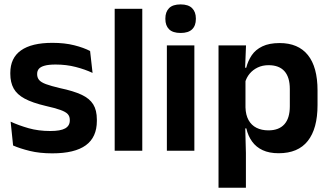

<svg xmlns="http://www.w3.org/2000/svg" viewBox="-20 -702 1537 894"><path d="M223.5 12Q164.5 12 118.8 0.8Q73 -10.5 41 -24.5L29.5 -135.5Q67.5 -118 113.2 -105Q159 -92 214 -92Q262 -92 283.5 -104.2Q305 -116.5 305 -141V-144Q305 -160.5 295.2 -171Q285.5 -181.5 261 -190.2Q236.5 -199 192 -209Q130.5 -223.5 94.8 -242.8Q59 -262 43.5 -290.2Q28 -318.5 28 -358V-362.5Q28 -432 77.5 -467.2Q127 -502.5 224 -502.5Q281.5 -502.5 325.8 -491.2Q370 -480 399.5 -464.5L411 -362.5Q376 -379 332.5 -390.2Q289 -401.5 239 -401.5Q206.5 -401.5 187.8 -396.2Q169 -391 161 -381.5Q153 -372 153 -358.5V-356Q153 -341 161.8 -330Q170.5 -319 194 -310.2Q217.5 -301.5 260 -291.5Q322 -278.5 359.5 -261Q397 -243.5 414 -216.2Q431 -189 431 -145V-139Q431 -63 379.5 -25.5Q328 12 223.5 12Z M514 0V-661H642.5V0Z M757 0V-490.5H885V0ZM821 -548.5Q784.5 -548.5 767.2 -565.8Q750 -583 750 -613.5V-616Q750 -646.5 767.2 -664Q784.5 -681.5 821 -681.5Q857 -681.5 874.5 -664Q892 -646.5 892 -616V-613.5Q892 -582.5 874.5 -565.5Q857 -548.5 821 -548.5Z M1277.5 11.5Q1233.5 11.5 1203 -2.8Q1172.5 -17 1153.8 -43Q1135 -69 1127 -104H1090.5L1123 -202Q1124 -167 1137.2 -143Q1150.5 -119 1174.2 -107Q1198 -95 1230 -95Q1278.5 -95 1304 -123.2Q1329.5 -151.5 1329.5 -207V-287.5Q1329.5 -342.5 1304.5 -370.5Q1279.5 -398.5 1230.5 -398.5Q1202.5 -398.5 1180 -387.8Q1157.5 -377 1142.5 -359Q1127.5 -341 1121 -317.5L1091 -386.5H1126.5Q1134.5 -418.5 1152.2 -444.8Q1170 -471 1201.8 -486.2Q1233.5 -501.5 1282 -501.5Q1368.5 -501.5 1413.5 -445.8Q1458.5 -390 1458.5 -281V-213Q1458.5 -103 1413.2 -45.8Q1368 11.5 1277.5 11.5ZM997.5 172V-490.5H1125.5L1120.5 -366L1123 -343.5V-147L1121.5 -124L1125 10.5V172Z"/></svg>

Font: Anek Latin SemiBold
Style: Regular
Weight: 600
Designer: Yesha Goshar
Foundry: Ek Type
Version: Version 1.003